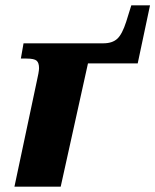

<svg xmlns="http://www.w3.org/2000/svg" viewBox="-20 -698 581 718"><path d="M118 -396Q121 -409 123.5 -422.5Q126 -436 126 -443Q126 -463 117 -471Q108 -479 79 -479H58L68 -536H366Q400 -536 418.5 -553Q437 -570 452 -617L471 -678H541L495 -461H309L207 0H34Z"/></svg>

Font: Noto Serif ExtraBold
Style: Italic
Weight: 800
Italic angle: -12°
Designer: Monotype Design Team
Foundry: Monotype Imaging Inc.
Version: Version 2.013